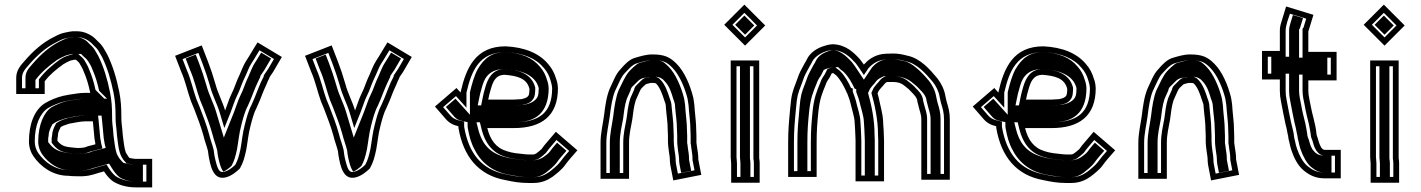

<svg xmlns="http://www.w3.org/2000/svg" viewBox="-20 -750 6134 829"><path d="M173 -344V-399C194.8 -428.1 224.4 -451.8 254 -473L268 -481C273.3 -483.7 278.3 -486 283 -488C286.1 -489.6 297.6 -491.2 300 -492H308C313.5 -486.5 318.8 -483.4 323 -477C329 -466.1 336.5 -455.4 341 -442C353.6 -414.2 362 -384.8 369 -352C369 -350.7 369.3 -349.7 370 -349H347C321 -349 301.2 -344.2 277 -341L252 -336C224.6 -329.7 197.1 -317.9 175 -305C128 -275.9 105 -213.8 105 -139C105 -113 113.9 -89.5 126 -73C154.5 -32.3 206.6 9 275 9C283.7 10.3 296 11 312 11C353.4 12.6 374.4 6.9 404 -3L429 -10C438.8 5.7 452.2 21.1 465 31C489.1 47.6 525.4 59 565 59H637V-64H565C558.5 -64 546 -66.8 539 -68C533.3 -73.7 527.4 -85.4 523 -92C517.2 -109.5 514.4 -131.9 512 -151L510 -168C509.3 -172 508.7 -180 508 -192C505.6 -217.5 504 -220 504 -244C504 -285.9 502 -317.8 495 -353C483 -413.1 466.3 -468.4 442 -517L428 -541C421.3 -552.3 413 -562.3 403 -571L390 -584C372.5 -600.4 343.7 -615 313 -615H294C286 -614.3 276 -612.7 264 -610C240.3 -605.5 229.8 -598.9 212 -590C162.3 -565.1 122.4 -528.6 87.5 -488.5C68.1 -466.3 50 -447 50 -413V-344ZM381 -226C383 -207.8 386.2 -169.4 388 -151L391 -134C391 -132 391.3 -129.7 392 -127L361 -119C354.4 -116.2 342.7 -112 334 -112C330.7 -111.3 324.3 -111 315 -111C303.7 -111.7 296.3 -112.3 293 -113C290.3 -113 284.7 -113.7 276 -115L266 -117C248.9 -120.4 237.2 -129.8 228 -142V-151C228.7 -154.3 229.3 -158.3 230 -163C230 -174.7 232.3 -180.3 237 -191L242 -201C248.2 -205.7 259.8 -209.9 267 -212L279 -216C298.8 -218.8 324.9 -226 347 -226ZM275 -16C217.2 -16 171.9 -51.1 146.3 -87.6C137 -100.3 130 -118.5 130 -139C130 -209.9 152.5 -261.3 187.9 -283.6C208 -295.2 233.7 -306 257.3 -311.6L281.1 -316.3C307.1 -319.9 324.3 -324 347 -324H430.4L392.4 -361.9C385.2 -394.8 376.9 -423 364.3 -451.2C358.4 -468.1 349.9 -480.1 344.9 -489.1C338.5 -500.5 328 -507.4 325.7 -509.7L318.4 -517H295.9C283.5 -512.9 266.6 -508.3 256.2 -503L240.5 -494.1C207.2 -470.3 174.4 -442.6 148 -407.3V-369L75 -369V-413C75 -436.7 86 -448.7 106.4 -472.1C140.1 -510.8 177.5 -544.8 223.2 -567.6C242.6 -577.3 247.9 -581.5 269.1 -585.5C280.6 -588.1 289.4 -589.4 295.1 -590H313C335.9 -590 359.7 -577.9 372.6 -566L386 -552.7C394.1 -545.6 401 -537.5 406.4 -528.4L420 -505.1C442.8 -459.2 458.8 -406.4 470.5 -348.1C477.1 -315 479 -285.2 479 -244C479 -218.9 480.9 -212.7 483.1 -190.1C483.8 -176.5 484.4 -169.8 485.2 -164.5L487.2 -148C492.1 -108.9 495.7 -76 521.3 -50.3L527 -44.7C538.5 -42.7 548.2 -39 565 -39H612V34H565C530.4 34 498.9 23.6 479.7 10.8C470.2 3.3 458.4 -10.1 450.2 -23.2L440.3 -39.1L396.7 -26.9C367.2 -17.1 352.5 -12.5 312.5 -14C293.2 -14 285.2 -16 275 -16ZM403.4 -251H347C318.7 -251 291.9 -243.1 273.2 -240.4L259.6 -235.9C247.8 -232.4 234.1 -226.3 222.3 -217.5L214.4 -201.7C209.8 -191.4 205.4 -179.2 205 -164.9C204.2 -159.2 203.8 -157.6 203 -153.5V-133.7C216.8 -115.3 232.9 -98.1 261.1 -92.5L271.6 -90.4C289.9 -87.6 294.6 -87.2 314.3 -86H315C323.9 -86 330.6 -86.3 336.4 -87C351.9 -88 360.8 -91.9 369 -95.2L422.3 -109L416.3 -133.1C416.1 -133.8 416 -134.3 416 -134.3V-136.2L412.8 -154.4C410.8 -174.3 407.9 -209.9 405.8 -228.8ZM312 -14H313.2C347.9 -12.6 357.4 -15.8 386.4 -25.5L451 -43.5L466.3 -19.1C474.6 -5.7 486.6 7.7 495.4 14.7C512 25.8 538 34 565 34H597V-39H565C544.6 -39 533.2 -43.1 528.7 -43.8L513.4 -46.4L505.1 -54.7C493 -66.9 489.3 -77.6 484.6 -84.6C477.8 -104.9 474.6 -129 472.1 -149.1L470.1 -165.8C469.4 -170.6 468.8 -177.8 468 -190.8C465.8 -214.4 464 -219.3 464 -244C464 -285.5 462.1 -316 455.3 -349.9C443.5 -408.9 427.7 -461.6 404.1 -509L390.4 -532.4C384.7 -542.2 377.7 -550.2 369.8 -557L356.4 -570.4C343.3 -582.5 323.3 -590 313 -590H297.1C271.1 -586.9 261.7 -582.8 237 -570.5C194 -549 156.4 -515.3 122.6 -476.5C102.7 -453.6 90 -440.9 90 -413V-369L133 -369V-404.6C159 -439.2 192.1 -466.8 225.4 -490.5L242 -500C249.6 -503.8 250.8 -504.5 261.6 -509.1C274.8 -514.3 281.3 -514.1 290 -517H330.2L341.9 -505.2C344.3 -502.9 352.7 -497.5 359.9 -486.6C366.5 -476.7 373.6 -465.8 379.9 -448C392.5 -419.9 400.8 -391.2 408 -358.1L442.2 -324H347C329.4 -324 315.1 -320.7 287.4 -316.8L265.1 -312.4C244.8 -307.5 220.4 -297.2 202.7 -287C170.4 -266.5 145 -211.6 145 -139C145 -116.4 152.9 -96.4 162.5 -83.2C189.7 -44.3 234 -16 275 -16H279.9C288.1 -14.7 293.4 -14 312 -14ZM418.3 -251 420.9 -227.7C423 -209.1 426 -172.4 427.9 -153.1L431 -135.4V-134C431 -133.7 431.1 -132.6 431.5 -130.9L436.4 -111.4L379.8 -96.8C372.1 -93.8 363.2 -89.1 339.7 -87.1C332.3 -86.3 323.9 -86 315 -86H313.1C293.5 -87.2 283.4 -88.1 265.1 -90.9L253.8 -93.2C216.7 -100.6 201.3 -118.8 188 -136.4V-152.6C188.8 -156.3 189.2 -158.8 190 -164.2C190.2 -177.2 193.7 -187 198.6 -198.1L206.2 -213.2C220 -223.6 234.4 -229.9 249.3 -234.4L264.9 -239.6C283 -242.2 308.7 -251 347 -251Z M736 -509 763 -439C779.9 -401.7 790.1 -352.4 805 -312L819 -278C832.7 -241.6 847.5 -204.5 858 -166C863.9 -140.8 872 -121.9 878 -98L880 -82C887.9 -34.3 900.3 30.5 956 15.5C980.3 9 1001.2 -8.2 1016 -23C1030.8 -49.3 1036 -70.3 1043 -102C1048.6 -131.4 1052.5 -173.7 1061 -204C1068.1 -232.4 1076.5 -263.8 1088 -285C1098.9 -308.2 1105.5 -325.4 1115 -350C1122.2 -368.8 1129.6 -381.2 1136 -399C1139.4 -406.5 1144 -413 1144 -417C1148 -423 1153 -430.3 1159 -439L1197 -504L1092 -567C1079 -545.6 1065.6 -524.7 1053 -503C1049 -496.3 1046 -491.7 1044 -489C1031.2 -469.7 1023.6 -447.6 1014 -426C1005.7 -409.4 996.1 -383.3 989 -365L977 -339C968.9 -322.8 960.5 -294.3 952 -273C939.7 -314.1 921.2 -345.4 910 -388C899.3 -424.7 890.5 -451.4 878 -484L851 -554ZM768.3 -494.8 836.7 -521.6 854.7 -475C866.9 -443.3 875.5 -416.8 885.9 -381.4C898.7 -333.5 916.7 -303.6 928.1 -265.8L948.6 -197.2L975.2 -263.7C984.4 -286.7 992.9 -314.9 999.5 -328.2L1012 -355.3C1019.2 -373.9 1029 -400.1 1036.4 -414.8C1047.7 -437.4 1054.5 -459.5 1064.5 -474.6C1067.7 -479.1 1070.3 -483.2 1074.5 -490.3C1082.9 -504.7 1091.8 -519.1 1100.3 -532.8L1162.9 -495.3L1137.9 -452.4C1129.8 -440.7 1125.5 -434.2 1119 -424.6V-420.6C1108.5 -400.5 1101.8 -385.3 1091.7 -359.1C1082.2 -334.6 1075.6 -317.3 1065.7 -296.3C1051.9 -270.6 1043.8 -238.2 1036.8 -210.4C1027.2 -175.5 1023.6 -134 1018.5 -107.1C1011.5 -75.4 1007.4 -59.7 995.9 -38.3C981.9 -24.8 965.8 -13 949.5 -8.6C928.8 -3.1 921.2 -14.4 911.2 -54.3C908.2 -65.2 906.4 -75.9 904.7 -85.6L902.6 -102.6C895.9 -129.5 887.9 -148.2 882.2 -172.2C870.9 -213.7 856.2 -250.1 842.3 -287.2L828.3 -321.1C814.3 -359.4 803.9 -409.1 786.1 -448.7ZM781.6 -497.4 801.7 -445.3C819.3 -406.4 829.6 -356.8 843.9 -317.9L857.8 -284C871.7 -247 886.4 -210.5 897.5 -169.9C903.3 -145.5 911.3 -126.9 917.8 -100.9L919.8 -84.3C921.5 -74.2 923.4 -63.3 926.5 -52C931.1 -33.6 937.4 -16.9 944.3 -8.8C953.8 -12.6 967.6 -22.2 979.7 -33.9C991.7 -55.9 996.4 -74 1003.3 -105.2C1008.6 -133 1012.3 -174.8 1021.5 -208.1C1028.5 -236.1 1036.7 -268.1 1049.9 -292.5C1059.9 -314 1066.7 -331.5 1076.1 -355.9C1085.8 -381 1094.7 -398.3 1104 -418.6V-422C1109.8 -430.6 1114.4 -437.5 1121.8 -448.3L1150.5 -497.3L1107.7 -522.9C1101.8 -513.4 1096.2 -504.2 1090.5 -494.3C1086.3 -487.3 1084.2 -483.9 1080.6 -478.9C1070.4 -463.4 1062.7 -442.2 1052.4 -418.9C1044.4 -402.9 1034.9 -377.4 1027.7 -358.6L1015.3 -331.8C1008.3 -317.8 999.8 -289.4 990.8 -266.9L946.4 -156L912.7 -268.4C901.1 -307.2 882.8 -337.7 870.6 -383.7C860.1 -419.7 851.4 -446.1 839.1 -478.2L825.1 -514.4Z M1297 -509 1324 -439C1340.9 -401.7 1351.1 -352.4 1366 -312L1380 -278C1393.7 -241.6 1408.5 -204.5 1419 -166C1424.9 -140.8 1433 -121.9 1439 -98L1441 -82C1448.9 -34.3 1461.3 30.5 1517 15.5C1541.3 9 1562.2 -8.2 1577 -23C1591.8 -49.3 1597 -70.3 1604 -102C1609.6 -131.4 1613.5 -173.7 1622 -204C1629.1 -232.4 1637.5 -263.8 1649 -285C1659.9 -308.2 1666.5 -325.4 1676 -350C1683.2 -368.8 1690.6 -381.2 1697 -399C1700.4 -406.5 1705 -413 1705 -417C1709 -423 1714 -430.3 1720 -439L1758 -504L1653 -567C1640 -545.6 1626.6 -524.7 1614 -503C1610 -496.3 1607 -491.7 1605 -489C1592.2 -469.7 1584.6 -447.6 1575 -426C1566.7 -409.4 1557.1 -383.3 1550 -365L1538 -339C1529.9 -322.8 1521.5 -294.3 1513 -273C1500.7 -314.1 1482.2 -345.4 1471 -388C1460.3 -424.7 1451.5 -451.4 1439 -484L1412 -554ZM1329.3 -494.8 1397.7 -521.6 1415.7 -475C1427.9 -443.3 1436.5 -416.8 1446.9 -381.4C1459.7 -333.5 1477.7 -303.6 1489.1 -265.8L1509.6 -197.2L1536.2 -263.7C1545.4 -286.7 1553.9 -314.9 1560.5 -328.2L1573 -355.3C1580.2 -373.9 1590 -400.1 1597.4 -414.8C1608.7 -437.4 1615.5 -459.5 1625.5 -474.6C1628.7 -479.1 1631.3 -483.2 1635.5 -490.3C1643.9 -504.7 1652.8 -519.1 1661.3 -532.8L1723.9 -495.3L1698.9 -452.4C1690.8 -440.7 1686.5 -434.2 1680 -424.6V-420.6C1669.5 -400.5 1662.8 -385.3 1652.7 -359.1C1643.2 -334.6 1636.6 -317.3 1626.7 -296.3C1612.9 -270.6 1604.8 -238.2 1597.8 -210.4C1588.2 -175.5 1584.6 -134 1579.5 -107.1C1572.5 -75.4 1568.4 -59.7 1556.9 -38.3C1542.9 -24.8 1526.8 -13 1510.5 -8.6C1489.8 -3.1 1482.2 -14.4 1472.2 -54.3C1469.2 -65.2 1467.4 -75.9 1465.7 -85.6L1463.6 -102.6C1456.9 -129.5 1448.9 -148.2 1443.2 -172.2C1431.9 -213.7 1417.2 -250.1 1403.3 -287.2L1389.3 -321.1C1375.3 -359.4 1364.9 -409.1 1347.1 -448.7ZM1342.6 -497.4 1362.7 -445.3C1380.3 -406.4 1390.6 -356.8 1404.9 -317.9L1418.8 -284C1432.7 -247 1447.4 -210.5 1458.5 -169.9C1464.3 -145.5 1472.3 -126.9 1478.8 -100.9L1480.8 -84.3C1482.5 -74.2 1484.4 -63.3 1487.5 -52C1492.1 -33.6 1498.4 -16.9 1505.3 -8.8C1514.8 -12.6 1528.6 -22.2 1540.7 -33.9C1552.7 -55.9 1557.4 -74 1564.3 -105.2C1569.6 -133 1573.3 -174.8 1582.5 -208.1C1589.5 -236.1 1597.7 -268.1 1610.9 -292.5C1620.9 -314 1627.7 -331.5 1637.1 -355.9C1646.8 -381 1655.7 -398.3 1665 -418.6V-422C1670.8 -430.6 1675.4 -437.5 1682.8 -448.3L1711.5 -497.3L1668.7 -522.9C1662.8 -513.4 1657.2 -504.2 1651.5 -494.3C1647.3 -487.3 1645.2 -483.9 1641.6 -478.9C1631.4 -463.4 1623.7 -442.2 1613.4 -418.9C1605.4 -402.9 1595.9 -377.4 1588.7 -358.6L1576.3 -331.8C1569.3 -317.8 1560.8 -289.4 1551.8 -266.9L1507.4 -156L1473.7 -268.4C1462.1 -307.2 1443.8 -337.7 1431.6 -383.7C1421.1 -419.7 1412.4 -446.1 1400.1 -478.2L1386.1 -514.4Z M2232 -322C2222.6 -322 2208.1 -320 2198 -320H2088C2091.3 -336.4 2094 -349.2 2100 -368C2109.2 -399.3 2120.7 -427 2160 -427C2211.3 -422.7 2252.8 -412.8 2265 -370C2265 -368.7 2265.3 -367.3 2266 -366C2266 -359.3 2265.7 -354 2265 -350C2265 -330 2248.4 -326.1 2232 -322ZM1969 -353V-350L1951 -370L1858 -290L1904 -237C1918.1 -220.2 1935.5 -210.2 1959 -205C1959 -201.7 1959.3 -198.3 1960 -195C1981.1 -75.5 2044.5 6.9 2164 28C2194.7 34.6 2224.3 40 2260 40H2284C2318.7 40 2344.9 27.8 2366 13C2381.7 1.2 2407.1 -19.1 2418 -35C2434.8 -58.5 2454.4 -79.2 2473 -101L2380 -181L2340 -134C2332.2 -124.9 2325.4 -117.1 2318 -106C2313.4 -101.4 2298.3 -89.7 2296 -88C2291.3 -84.9 2287.8 -83 2280 -83H2261C2256.3 -83 2251.7 -83.3 2247 -84C2219.2 -86.8 2193.5 -88.8 2169 -97C2120.6 -111.5 2096.6 -146.7 2084 -197H2198C2317.7 -197 2389 -248.8 2389 -369C2388.3 -385 2385.7 -398.7 2381 -410C2374.7 -433.2 2362.7 -455.4 2348 -472C2308.8 -520.2 2245.3 -546.1 2163 -550C2034.4 -550 1993.1 -459.1 1969 -353ZM2161 -452H2160C2103.4 -452 2085.1 -405.9 2076.1 -375.3C2070 -356.1 2066.8 -341.2 2063.5 -324.9L2057.5 -295H2198C2210.8 -295 2225.5 -297 2232 -297H2235.1C2247.1 -300 2267.3 -301.5 2281.5 -321.7C2287 -329.4 2289.4 -338.5 2290 -348.2C2290.8 -353.7 2291 -359.4 2291 -366V-371.9C2275.2 -434.8 2214 -448.7 2161 -452ZM2162.4 -525C2241 -521.1 2295.1 -497.4 2328.9 -455.8C2341.6 -441.5 2351.5 -423.1 2356.9 -403.4C2359.5 -393.8 2363.3 -383.3 2364 -368.5C2363.6 -263.1 2308.7 -222 2198 -222H2052L2059.7 -190.9C2073.5 -135.8 2103.4 -91 2161.5 -73.2C2191 -63.5 2217.3 -61.8 2244 -59.2C2251.1 -58.2 2255.1 -58 2261 -58H2280C2292.3 -58 2304 -63.3 2309.9 -67.2C2314.4 -70.3 2329.3 -81.9 2337.4 -90.1C2344.5 -100.6 2350.4 -107.7 2359 -117.8L2382.7 -145.7L2437.6 -98.4C2422.9 -81.6 2410.8 -67.9 2397.5 -49.4C2390.2 -38.7 2365.6 -18 2351.3 -7.3C2332.5 5.8 2312.4 15 2284 15H2260C2226.6 15 2200.1 10.2 2168.8 3.5C2057.9 -16.1 2004 -89.8 1984.6 -199.6C1984.1 -202 1984 -203.2 1984 -205V-225.1L1964.4 -229.4C1945.1 -233.7 1933.7 -240.5 1923 -253.2L1893.3 -287.4L1948.8 -335.1L1994 -284.9V-350C2016 -445.8 2049.6 -524.5 2162.4 -525ZM2306 -369.8V-366C2306 -359.5 2305.7 -353.6 2305 -348.8C2304.4 -336.1 2299.2 -324.3 2286.9 -315.1C2268.7 -301.5 2253.5 -300.4 2239.7 -297H2232C2230 -297 2215.1 -295 2198 -295H2042.7L2048.3 -323.1C2051.6 -339.4 2054.6 -353.6 2060.7 -372.7C2068.1 -397.9 2080.7 -452 2160 -452H2162.7C2223.1 -447.5 2291.2 -429.8 2306 -369.8ZM2349 -368.7C2348.3 -383.3 2345.6 -395.6 2341.8 -404.8C2336 -426.1 2325.6 -445.6 2312.6 -460.3C2278.9 -501.8 2230.4 -521.4 2161.5 -525C2105.6 -524.4 2071.4 -501.3 2041.8 -449.8C2028.2 -424.4 2017 -386.2 2009 -351.2V-254.6L1946.7 -323.8L1905.2 -288.1L1939.3 -248.8C1950.2 -235.8 1959.2 -231.5 1972.4 -228.6L1999 -222.6V-205C1999 -202.6 1999.2 -200.7 1999.7 -197.9C2006.5 -159.4 2014.3 -130.7 2030 -102.9C2059.5 -43.9 2112.5 -7.1 2174.9 3.9C2205.5 9.3 2230 15 2260 15H2284C2302.1 15 2317.8 9.1 2335.7 -3.3C2349.4 -13.7 2373.8 -34.1 2381.4 -45C2395.7 -65.2 2410.7 -81.8 2425.8 -99.1L2385.3 -133.9L2375.3 -122.2C2367.3 -112.9 2361.5 -106.3 2354.9 -96.4C2349 -87.5 2330.5 -74.8 2326.7 -72C2320.2 -67.1 2302.3 -58 2280 -58H2261C2253.7 -58 2246.9 -58.5 2239.5 -59.4C2213.5 -62 2183.6 -64 2150.9 -74.7C2084 -95.2 2057.5 -141.2 2044.5 -193.1L2037.3 -222H2198C2249.4 -222 2283.2 -232.2 2307.8 -254.2C2332.2 -275.9 2348.9 -312.1 2349 -368.7Z M2790 -392H2796C2798.4 -392 2811.8 -392.4 2814 -388C2829.5 -372.5 2841.5 -338.7 2848 -317C2852.5 -305.7 2855 -299.7 2855 -287C2857.4 -253.6 2863 -224 2863 -189C2863.7 -180.3 2864 -172 2864 -164V-142C2864 -124.6 2866.2 -111.8 2868 -96L2871 -76C2871.7 -72 2872 -68.7 2872 -66C2872 -56.7 2872.7 -47.7 2874 -39L2887 29L3008 5L2995 -62V-66C2995 -74 2994.3 -82.7 2993 -92L2990 -112C2989.3 -120 2988.3 -127.3 2987 -134V-164C2987 -172 2986.7 -181 2986 -191C2986 -220.1 2982.1 -243.8 2980 -271L2978 -297C2976.7 -309 2975 -320 2973 -330C2959.7 -383.1 2935.3 -440.7 2901 -475C2872.7 -503.3 2849.4 -515 2796 -515C2769.8 -515 2745.3 -507.1 2724 -501C2696.6 -494.1 2674.6 -469 2660 -452C2637.9 -429.9 2627.6 -397.3 2613 -368C2599 -335.3 2592.9 -292.6 2588 -251C2583.1 -213.9 2573 -175.8 2573 -133V22H2696V-133C2696 -169.9 2704 -200.2 2710 -234C2713.7 -261.6 2716.5 -291.4 2725 -317L2733 -335C2735 -340.3 2737.7 -346.3 2741 -353C2747.9 -369.2 2751.9 -371 2766 -384C2766 -387.2 2787.5 -391.2 2790 -392ZM2962 -164V-131.5C2963.4 -124.8 2964.4 -117.6 2965.2 -109.1L2968.3 -88.4C2969.4 -80.2 2970 -72.6 2970 -66V-59.6L2978.7 -14.7L2906.8 -0.4L2898.6 -43.2C2897.5 -51.2 2897 -57.9 2897 -66C2897 -70.6 2896.4 -75.5 2895.7 -79.9L2892.8 -99.2C2890.8 -116.9 2889 -126.8 2889 -142V-164C2889 -172.1 2888.5 -182.9 2888 -190C2887.9 -227.1 2882.2 -258.5 2880 -287.9C2879.8 -304.4 2875 -316.9 2871.6 -325.3C2864.3 -349.2 2852.3 -384.3 2833.4 -403.9C2814.5 -426.2 2796 -417 2796 -417H2785.9C2777.6 -414.2 2764.8 -419.9 2745.9 -399.5C2740.7 -394.7 2734.6 -388.4 2732.3 -385.9C2718.2 -373.9 2718.6 -364.3 2718.3 -363.4C2714.7 -356.2 2711.6 -349.1 2709.9 -344.5L2701.7 -326.1C2691.9 -296.8 2688.7 -263.9 2685.3 -237.8C2679.4 -204.8 2671 -173.5 2671 -133V-3H2598V-133C2598 -171.9 2607.5 -208.2 2612.8 -247.9C2617.7 -289.4 2624.2 -330.4 2635.7 -357.5C2651.7 -389.9 2661.5 -418.1 2677.7 -434.3C2689.5 -446.1 2709.5 -471.6 2730.5 -476.8C2753.4 -483.4 2774.4 -490 2796 -490C2845.1 -490 2858.4 -482.3 2883.3 -457.3C2912.1 -428.5 2936.2 -373.8 2948.6 -324.5C2950.4 -315.2 2951.9 -304.9 2953.1 -294.7L2955.1 -269.1C2957.3 -240.5 2961 -217.8 2961 -191V-190.2C2961.6 -180.5 2962 -171.5 2962 -164ZM2849.4 -399.8C2871.7 -377.5 2880 -345.9 2887.1 -322.3C2891.3 -311.9 2894.9 -302.4 2895 -287.6C2897.3 -256.6 2902.9 -226 2903 -189.6C2903.6 -182 2904 -172 2904 -164V-142C2904 -125.9 2906 -115 2907.9 -98L2910.8 -78.5C2911.5 -74.2 2912 -69.9 2912 -66C2912 -57.4 2912.5 -49.9 2913.8 -41.7L2921 -4L2964.3 -12.6L2955 -60.5V-66C2955 -73.1 2954.4 -81.1 2953.2 -89.7L2950.1 -110.2C2949.3 -119.6 2948.4 -125.4 2947 -132.4V-164C2947 -171.9 2946.7 -179.5 2946 -190.5C2946 -219.4 2942.2 -241.4 2940 -269.8L2938.1 -295.5C2936.8 -306.4 2935.3 -317 2933.4 -326.5C2920.7 -376.9 2895.7 -433.2 2867.1 -461.8C2842.1 -486.7 2835.8 -490 2796 -490C2782.3 -490 2763.7 -484.9 2740.6 -478.3C2728.6 -474.8 2702.5 -448.7 2695.3 -440.2C2679.4 -421.7 2667.9 -394.1 2651.4 -361C2639.1 -331.6 2632.7 -290.4 2627.9 -249C2622.7 -210.3 2613 -173.4 2613 -133V-3H2656V-133C2656 -172.2 2664.3 -203.1 2670.2 -236.4C2673.7 -263.1 2676.7 -294.7 2686.1 -322.9L2694.2 -341.2C2696.1 -346 2699.1 -353 2702.5 -359.9C2703.6 -362.4 2701.2 -368.9 2716.1 -381.5C2719.5 -385.3 2723.8 -389.6 2730.3 -395.6C2749.4 -417.7 2769.1 -413.4 2780 -417H2795.9C2795.9 -417 2828.2 -426.3 2849.4 -399.8Z M3137 -44V39H3260V-44C3260 -52 3259.3 -59.7 3258 -67V-489H3135V-71C3135 -62.1 3137 -51.6 3137 -44ZM3107 -643 3197 -553 3284 -640 3194 -730ZM3235 -44V14H3162V-44C3162 -55.4 3160 -65.4 3160 -71V-464H3233V-64.7C3234.2 -58.3 3235 -51.5 3235 -44ZM3142.4 -643 3194 -694.6 3248.6 -640 3197 -588.4ZM3218 -65.6V-464H3175V-71C3175 -64.2 3177 -54 3177 -44V14H3220V-44C3220 -51.7 3219.2 -58.9 3218 -65.6ZM3154.2 -643 3197 -600.2 3236.8 -640 3194 -682.8Z M3793 -229C3792.3 -242.3 3789.7 -259 3785 -279C3778.2 -306.3 3776.1 -322 3769 -347L3774 -358C3777.8 -363.8 3788.8 -375.8 3792 -379C3796.3 -384 3801.5 -391.8 3808 -395C3809.3 -395 3810.7 -395.3 3812 -396H3837C3858 -396 3873 -390.2 3885 -380C3899.9 -368.9 3907.1 -362.4 3918 -350C3926.6 -341.4 3941 -326.7 3941 -311C3942.3 -305.7 3944 -299.3 3946 -292C3950.1 -271.4 3958 -257 3958 -235V26H4081V-235C4081 -264.7 4075.2 -285.7 4068 -309L4065 -321C4063.7 -326.3 4062.7 -331 4062 -335C4057 -365.1 4043.1 -391.6 4027 -412C3995.1 -450.3 3953 -499.3 3896 -510C3879.3 -514.5 3858.6 -519 3837 -519C3829 -519 3818.3 -518.7 3805 -518C3766.1 -516.8 3733.6 -497.7 3715 -476C3713 -474.7 3711.3 -473 3710 -471C3704.7 -479 3699.3 -486.3 3694 -493C3665.8 -524 3633.1 -556.2 3578 -559C3566.7 -559 3554 -556.7 3540 -552C3507.1 -543 3476.5 -521.2 3464 -494C3462 -489.3 3459 -484 3455 -478C3446.4 -460.8 3436.8 -446 3429 -427L3417 -394C3401.6 -354.5 3396.8 -339.9 3392 -284C3386.7 -228.1 3383 -189.7 3383 -135V14H3506V-135C3506 -185.8 3508.6 -219.2 3514 -272C3519.8 -322.8 3529.6 -347 3545 -384C3548.7 -396.8 3556.2 -406.4 3563 -417L3571 -433C3572.3 -433.7 3573.7 -434 3575 -434C3575.7 -434.7 3576.3 -435 3577 -435C3580.9 -431.1 3586.9 -428.1 3590 -425C3608.9 -406.1 3623.1 -379.1 3635 -353L3634 -351L3637 -350C3637 -349.3 3637.3 -348.3 3638 -347C3644.6 -331.3 3650.9 -312 3655 -293C3658.2 -279.3 3670 -240.5 3670 -224L3672 -192C3672.7 -183.3 3673 -175.7 3673 -169C3673.7 -161 3674 -152.7 3674 -144V33H3797V-144C3797 -153.3 3796.7 -162.3 3796 -171C3796 -189.7 3793 -211 3793 -229ZM3771 -171V-170C3771.6 -161.7 3772 -153.1 3772 -144V8H3699V-144C3699 -152.6 3698.5 -163.7 3698 -170C3697.9 -179.1 3697.6 -185.2 3696.9 -193.7L3695 -224.9C3694.5 -249.9 3682.3 -286.3 3679.4 -298.5C3675.3 -317.8 3668.4 -338.7 3662 -354.4V-368L3654.4 -370.5C3642.3 -396.3 3628.5 -421.8 3607.7 -442.7C3600.2 -450.2 3595.2 -452.2 3594.7 -452.7L3587.4 -460H3577C3566.5 -457.4 3559.8 -455.4 3552.4 -451.6L3541.2 -429.4C3535 -419.7 3526.9 -409.5 3521.4 -392.3C3505.9 -355 3495.2 -327.5 3489.1 -274.7C3483.7 -221.4 3481 -186.7 3481 -135V-11H3408V-135C3408 -188.6 3411.5 -225.4 3416.9 -281.8C3421.6 -337.5 3424.8 -345.2 3440.4 -385.2L3452.3 -418C3459.2 -434.4 3467.9 -448.2 3476.7 -465.4C3482 -473.7 3484.1 -477.8 3486.9 -484C3498.1 -507.6 3539.2 -533.6 3577.4 -534C3621.9 -531.4 3648.2 -506.1 3675 -476.8C3679.7 -470.8 3684.4 -464.4 3689.2 -457.1L3710 -425.9L3730 -456L3731.7 -457.1C3747 -474.9 3772.3 -492 3806 -493C3819.6 -493.7 3829.5 -494 3837 -494C3855.6 -494 3874.6 -489.9 3890.4 -485.6C3936.8 -476.9 3975.4 -434.9 4007.6 -396.3C4021.9 -377.8 4033.2 -355.8 4037.3 -330.9C4038.2 -326 4039.3 -320.8 4040.7 -314.9L4043.9 -302.3C4051 -279.2 4056 -261.5 4056 -235V1H3983V-235C3983 -263.5 3973.7 -281.1 3970.5 -296.9C3969.3 -302.9 3966.7 -311.5 3965.9 -314.6C3963.8 -342.6 3942.9 -360.5 3936.3 -367.1C3924.7 -380.2 3914.3 -389.2 3900.6 -399.5C3883.5 -413.8 3862.3 -421 3837 -421H3806.1L3804.1 -420H3802.1L3796.8 -417.4C3782.5 -410.2 3776.1 -399 3773.5 -395.9C3767.3 -389.4 3758.4 -379.6 3752.1 -370.2L3742.4 -349C3756.5 -299.7 3771 -232.6 3771 -171ZM3756 -170.4V-171C3756 -233.6 3742.4 -297.9 3728 -348.3L3736.2 -366.3C3742.2 -375.3 3750.9 -384.8 3757.2 -391.4C3759.7 -394.3 3763.8 -404.9 3783 -414.5L3794 -420H3796L3798 -421H3837C3870.8 -421 3898.8 -410.2 3916.5 -395.4C3930 -385.3 3941.4 -375.3 3952.5 -362.6C3960.7 -354.4 3979.7 -336.6 3980.9 -313.2C3982.2 -308.2 3983.5 -303.4 3985.6 -295.7C3989.3 -276.8 3998 -261.5 3998 -235V1H4041V-235C4041 -262.9 4036 -280.6 4028.6 -304.7L4025.5 -317.1C4024.1 -322.8 4023 -327.8 4022.2 -332.4C4017.8 -359.2 4005.5 -382.5 3991.3 -400.7C3958.5 -440.1 3917.2 -479.9 3884.5 -486.1C3868.9 -489 3851.5 -494 3837 -494C3830.3 -494 3821.7 -493.8 3807.6 -493C3786.1 -492.4 3763.4 -479.5 3747.8 -461.3L3746.1 -460.2L3710 -406L3673.1 -461.4C3668.1 -468.8 3664 -474.5 3658.7 -481.2C3630.3 -512.4 3605.2 -531.8 3576.7 -534C3574 -533.8 3567.6 -532.9 3558.8 -529.9C3537.3 -522.8 3513.3 -510.1 3502.6 -487.4C3500.1 -481.8 3497.3 -476.5 3492.6 -469.5C3484 -452.4 3475 -438.1 3467.9 -421.1L3455.9 -388.3C3440.3 -348.4 3436.7 -338.6 3431.9 -282.6C3426.6 -226.4 3423 -189 3423 -135V-11H3466V-135C3466 -186.4 3468.6 -220.6 3474.1 -273.7C3480 -325.7 3490.5 -352.4 3505.9 -389.4C3510.8 -404.9 3519.3 -416.1 3525.3 -425.4L3536.5 -447.7L3546 -452.5C3549.6 -454.3 3570.4 -458.3 3577 -460H3599.2L3610.8 -448.3C3611.4 -447.9 3616.4 -445.8 3623.9 -438.3C3644.9 -417.3 3658.1 -392.6 3670 -367.3L3677 -365V-352.6C3683.7 -336.4 3690.4 -316 3694.6 -296.5C3697.6 -283.8 3709.7 -246.4 3710 -224.5L3712 -193.1C3712.6 -184.5 3713 -177.7 3713 -169.7C3713.7 -161.4 3714 -152.8 3714 -144V8H3757V-144C3757 -153.2 3756.6 -162 3756 -170.4Z M4554 -322C4544.6 -322 4530.1 -320 4520 -320H4410C4413.3 -336.4 4416 -349.2 4422 -368C4431.2 -399.3 4442.7 -427 4482 -427C4533.3 -422.7 4574.8 -412.8 4587 -370C4587 -368.7 4587.3 -367.3 4588 -366C4588 -359.3 4587.7 -354 4587 -350C4587 -330 4570.4 -326.1 4554 -322ZM4291 -353V-350L4273 -370L4180 -290L4226 -237C4240.1 -220.2 4257.5 -210.2 4281 -205C4281 -201.7 4281.3 -198.3 4282 -195C4303.1 -75.5 4366.5 6.9 4486 28C4516.7 34.6 4546.3 40 4582 40H4606C4640.7 40 4666.9 27.8 4688 13C4703.7 1.2 4729.1 -19.1 4740 -35C4756.8 -58.5 4776.4 -79.2 4795 -101L4702 -181L4662 -134C4654.2 -124.9 4647.4 -117.1 4640 -106C4635.4 -101.4 4620.3 -89.7 4618 -88C4613.3 -84.9 4609.8 -83 4602 -83H4583C4578.3 -83 4573.7 -83.3 4569 -84C4541.2 -86.8 4515.5 -88.8 4491 -97C4442.6 -111.5 4418.6 -146.7 4406 -197H4520C4639.7 -197 4711 -248.8 4711 -369C4710.3 -385 4707.7 -398.7 4703 -410C4696.7 -433.2 4684.7 -455.4 4670 -472C4630.8 -520.2 4567.3 -546.1 4485 -550C4356.4 -550 4315.1 -459.1 4291 -353ZM4483 -452H4482C4425.4 -452 4407.1 -405.9 4398.1 -375.3C4392 -356.1 4388.8 -341.2 4385.5 -324.9L4379.5 -295H4520C4532.8 -295 4547.5 -297 4554 -297H4557.1C4569.1 -300 4589.3 -301.5 4603.5 -321.7C4609 -329.4 4611.4 -338.5 4612 -348.2C4612.8 -353.7 4613 -359.4 4613 -366V-371.9C4597.2 -434.8 4536 -448.7 4483 -452ZM4484.4 -525C4563 -521.1 4617.1 -497.4 4650.9 -455.8C4663.6 -441.5 4673.5 -423.1 4678.9 -403.4C4681.5 -393.8 4685.3 -383.3 4686 -368.5C4685.6 -263.1 4630.7 -222 4520 -222H4374L4381.7 -190.9C4395.5 -135.8 4425.4 -91 4483.5 -73.2C4513 -63.5 4539.3 -61.8 4566 -59.2C4573.1 -58.2 4577.1 -58 4583 -58H4602C4614.3 -58 4626 -63.3 4631.9 -67.2C4636.4 -70.3 4651.3 -81.9 4659.4 -90.1C4666.5 -100.6 4672.4 -107.7 4681 -117.8L4704.7 -145.7L4759.6 -98.4C4744.9 -81.6 4732.8 -67.9 4719.5 -49.4C4712.2 -38.7 4687.6 -18 4673.3 -7.3C4654.5 5.8 4634.4 15 4606 15H4582C4548.6 15 4522.1 10.2 4490.8 3.5C4379.9 -16.1 4326 -89.8 4306.6 -199.6C4306.1 -202 4306 -203.2 4306 -205V-225.1L4286.4 -229.4C4267.1 -233.7 4255.7 -240.5 4245 -253.2L4215.3 -287.4L4270.8 -335.1L4316 -284.9V-350C4338 -445.8 4371.6 -524.5 4484.4 -525ZM4628 -369.8V-366C4628 -359.5 4627.7 -353.6 4627 -348.8C4626.4 -336.1 4621.2 -324.3 4608.9 -315.1C4590.7 -301.5 4575.5 -300.4 4561.7 -297H4554C4552 -297 4537.1 -295 4520 -295H4364.7L4370.3 -323.1C4373.6 -339.4 4376.6 -353.6 4382.7 -372.7C4390.1 -397.9 4402.7 -452 4482 -452H4484.7C4545.1 -447.5 4613.2 -429.8 4628 -369.8ZM4671 -368.7C4670.3 -383.3 4667.6 -395.6 4663.8 -404.8C4658 -426.1 4647.6 -445.6 4634.6 -460.3C4600.9 -501.8 4552.4 -521.4 4483.5 -525C4427.6 -524.4 4393.4 -501.3 4363.8 -449.8C4350.2 -424.4 4339 -386.2 4331 -351.2V-254.6L4268.7 -323.8L4227.2 -288.1L4261.3 -248.8C4272.2 -235.8 4281.2 -231.5 4294.4 -228.6L4321 -222.6V-205C4321 -202.6 4321.2 -200.7 4321.7 -197.9C4328.5 -159.4 4336.3 -130.7 4352 -102.9C4381.5 -43.9 4434.5 -7.1 4496.9 3.9C4527.5 9.3 4552 15 4582 15H4606C4624.1 15 4639.8 9.1 4657.7 -3.3C4671.4 -13.7 4695.8 -34.1 4703.4 -45C4717.7 -65.2 4732.7 -81.8 4747.8 -99.1L4707.3 -133.9L4697.3 -122.2C4689.3 -112.9 4683.5 -106.3 4676.9 -96.4C4671 -87.5 4652.5 -74.8 4648.7 -72C4642.2 -67.1 4624.3 -58 4602 -58H4583C4575.7 -58 4568.9 -58.5 4561.5 -59.4C4535.5 -62 4505.6 -64 4472.9 -74.7C4406 -95.2 4379.5 -141.2 4366.5 -193.1L4359.3 -222H4520C4571.4 -222 4605.2 -232.2 4629.8 -254.2C4654.2 -275.9 4670.9 -312.1 4671 -368.7Z M5112 -392H5118C5120.4 -392 5133.8 -392.4 5136 -388C5151.5 -372.5 5163.5 -338.7 5170 -317C5174.5 -305.7 5177 -299.7 5177 -287C5179.4 -253.6 5185 -224 5185 -189C5185.7 -180.3 5186 -172 5186 -164V-142C5186 -124.6 5188.2 -111.8 5190 -96L5193 -76C5193.7 -72 5194 -68.7 5194 -66C5194 -56.7 5194.7 -47.7 5196 -39L5209 29L5330 5L5317 -62V-66C5317 -74 5316.3 -82.7 5315 -92L5312 -112C5311.3 -120 5310.3 -127.3 5309 -134V-164C5309 -172 5308.7 -181 5308 -191C5308 -220.1 5304.1 -243.8 5302 -271L5300 -297C5298.7 -309 5297 -320 5295 -330C5281.7 -383.1 5257.3 -440.7 5223 -475C5194.7 -503.3 5171.4 -515 5118 -515C5091.8 -515 5067.3 -507.1 5046 -501C5018.6 -494.1 4996.6 -469 4982 -452C4959.9 -429.9 4949.6 -397.3 4935 -368C4921 -335.3 4914.9 -292.6 4910 -251C4905.1 -213.9 4895 -175.8 4895 -133V22H5018V-133C5018 -169.9 5026 -200.2 5032 -234C5035.7 -261.6 5038.5 -291.4 5047 -317L5055 -335C5057 -340.3 5059.7 -346.3 5063 -353C5069.9 -369.2 5073.9 -371 5088 -384C5088 -387.2 5109.5 -391.2 5112 -392ZM5284 -164V-131.5C5285.4 -124.8 5286.4 -117.6 5287.2 -109.1L5290.3 -88.4C5291.4 -80.2 5292 -72.6 5292 -66V-59.6L5300.7 -14.7L5228.8 -0.4L5220.6 -43.2C5219.5 -51.2 5219 -57.9 5219 -66C5219 -70.6 5218.4 -75.5 5217.7 -79.9L5214.8 -99.2C5212.8 -116.9 5211 -126.8 5211 -142V-164C5211 -172.1 5210.5 -182.9 5210 -190C5209.9 -227.1 5204.2 -258.5 5202 -287.9C5201.8 -304.4 5197 -316.9 5193.6 -325.3C5186.3 -349.2 5174.3 -384.3 5155.4 -403.9C5136.5 -426.2 5118 -417 5118 -417H5107.9C5099.6 -414.2 5086.8 -419.9 5067.9 -399.5C5062.7 -394.7 5056.6 -388.4 5054.3 -385.9C5040.2 -373.9 5040.6 -364.3 5040.3 -363.4C5036.7 -356.2 5033.6 -349.1 5031.9 -344.5L5023.7 -326.1C5013.9 -296.8 5010.7 -263.9 5007.3 -237.8C5001.4 -204.8 4993 -173.5 4993 -133V-3H4920V-133C4920 -171.9 4929.5 -208.2 4934.8 -247.9C4939.7 -289.4 4946.2 -330.4 4957.7 -357.5C4973.7 -389.9 4983.5 -418.1 4999.7 -434.3C5011.5 -446.1 5031.5 -471.6 5052.5 -476.8C5075.4 -483.4 5096.4 -490 5118 -490C5167.1 -490 5180.4 -482.3 5205.3 -457.3C5234.1 -428.5 5258.2 -373.8 5270.6 -324.5C5272.4 -315.2 5273.9 -304.9 5275.1 -294.7L5277.1 -269.1C5279.3 -240.5 5283 -217.8 5283 -191V-190.2C5283.6 -180.5 5284 -171.5 5284 -164ZM5171.4 -399.8C5193.7 -377.5 5202 -345.9 5209.1 -322.3C5213.3 -311.9 5216.9 -302.4 5217 -287.6C5219.3 -256.6 5224.9 -226 5225 -189.6C5225.6 -182 5226 -172 5226 -164V-142C5226 -125.9 5228 -115 5229.9 -98L5232.8 -78.5C5233.5 -74.2 5234 -69.9 5234 -66C5234 -57.4 5234.5 -49.9 5235.8 -41.7L5243 -4L5286.3 -12.6L5277 -60.5V-66C5277 -73.1 5276.4 -81.1 5275.2 -89.7L5272.1 -110.2C5271.3 -119.6 5270.4 -125.4 5269 -132.4V-164C5269 -171.9 5268.7 -179.5 5268 -190.5C5268 -219.4 5264.2 -241.4 5262 -269.8L5260.1 -295.5C5258.8 -306.4 5257.3 -317 5255.4 -326.5C5242.7 -376.9 5217.7 -433.2 5189.1 -461.8C5164.1 -486.7 5157.8 -490 5118 -490C5104.3 -490 5085.7 -484.9 5062.6 -478.3C5050.6 -474.8 5024.5 -448.7 5017.3 -440.2C5001.4 -421.7 4989.9 -394.1 4973.4 -361C4961.1 -331.6 4954.7 -290.4 4949.9 -249C4944.7 -210.3 4935 -173.4 4935 -133V-3H4978V-133C4978 -172.2 4986.3 -203.1 4992.2 -236.4C4995.7 -263.1 4998.7 -294.7 5008.1 -322.9L5016.2 -341.2C5018.1 -346 5021.1 -353 5024.5 -359.9C5025.6 -362.4 5023.2 -368.9 5038.1 -381.5C5041.5 -385.3 5045.8 -389.6 5052.3 -395.6C5071.4 -417.7 5091.1 -413.4 5102 -417H5117.9C5117.9 -417 5150.2 -426.3 5171.4 -399.8Z M5687 -110C5686.3 -110 5686 -110.3 5686 -111C5682.2 -116.7 5676.8 -127.9 5675 -135L5670 -152C5668.2 -159.2 5664 -165.9 5664 -174C5660.1 -216.6 5645 -256.8 5638 -299C5634.9 -316.3 5629 -339 5629 -358V-403H5751V-526H5629V-616L5630 -617L5651 -686L5533 -722C5526 -699 5518.9 -676.1 5512 -653C5508 -641 5506 -629 5506 -617V-530H5429V-407H5506V-358C5506 -342.7 5507.7 -327.3 5511 -312C5517.1 -277.6 5523.7 -247.6 5530 -216L5535 -196C5537 -185.3 5538.7 -176.7 5540 -170C5541.3 -166 5542 -163 5542 -161C5542.7 -153 5544.3 -144.7 5547 -136L5551 -118L5556 -101C5567.1 -67.8 5584 -34.5 5609 -14C5631.9 4.8 5658.8 20 5699 20H5769V-103H5699C5693.9 -103 5690.2 -106.8 5687 -110ZM5549.6 -690.8 5619.8 -669.4 5607.9 -630.3 5604 -626.4V-501H5726V-428H5604V-358C5604 -334.3 5610.6 -310.3 5613.4 -294.8C5617.9 -267.4 5625.6 -237.5 5631.5 -214C5634.3 -196.1 5638 -182.4 5639 -172.7C5639.8 -155 5645.1 -148.5 5645.9 -145.4L5650.8 -128.8C5654.3 -115.9 5658.1 -108.8 5663.2 -100.3L5672 -89.7C5675.7 -86.2 5684.6 -78 5699 -78H5744V-5H5699C5665.7 -5 5645.4 -16.6 5624.9 -33.3C5605.8 -49 5590 -78.4 5579.9 -108.5L5575.2 -124.2L5571.2 -142.4C5569.2 -148.8 5567.3 -158.3 5567 -162C5565.8 -179.6 5562.8 -183.4 5559.4 -201.3L5554.4 -221.5C5547.8 -254.3 5541.7 -282 5535.5 -316.8C5532.3 -331.6 5531 -344.2 5531 -358V-432H5454V-505H5531V-617C5531 -642.1 5543.5 -670.7 5549.6 -690.8ZM5657 -93 5647.4 -104C5642.6 -111.9 5638.3 -120.6 5635.5 -130.9L5630.6 -147.8C5629.5 -152.1 5624.4 -159.2 5624 -173.2C5622.7 -186 5619.1 -198.3 5616.3 -215.9C5610.4 -239.6 5602.7 -269.3 5598.2 -296.3C5595.4 -312.5 5589 -336 5589 -358V-428H5711V-501H5589V-623.2L5592.1 -626.3L5606 -671.9L5562.5 -685.2C5558.7 -672.9 5555.1 -661 5551.2 -648.1C5547.6 -637.3 5546 -627.4 5546 -617V-505H5469V-432H5546V-358C5546 -343.6 5547.4 -330 5550.7 -315.1C5556.8 -280.4 5563.1 -251.8 5569.6 -219.5L5574.6 -199.4C5576.7 -188.2 5578.2 -180.8 5579.5 -174.1C5582.9 -163 5582.6 -152.6 5586.5 -140.1L5590.5 -122L5595.3 -105.8C5605.7 -74.8 5622.8 -44 5640.8 -29.1C5661.6 -12.1 5677.4 -5 5699 -5H5729V-78H5699C5671 -78 5659.8 -90.5 5657 -93Z M5898 -44V39H6021V-44C6021 -52 6020.3 -59.7 6019 -67V-489H5896V-71C5896 -62.1 5898 -51.6 5898 -44ZM5868 -643 5958 -553 6045 -640 5955 -730ZM5996 -44V14H5923V-44C5923 -55.4 5921 -65.4 5921 -71V-464H5994V-64.7C5995.2 -58.3 5996 -51.5 5996 -44ZM5903.4 -643 5955 -694.6 6009.6 -640 5958 -588.4ZM5979 -65.6V-464H5936V-71C5936 -64.2 5938 -54 5938 -44V14H5981V-44C5981 -51.7 5980.2 -58.9 5979 -65.6ZM5915.2 -643 5958 -600.2 5997.8 -640 5955 -682.8Z"/></svg>

Font: Tape
Style: Regular
Weight: 500
Foundry: Cannot Into Space Fonts
Version: Version 0.97